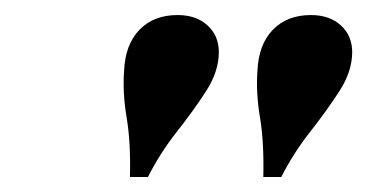

<svg xmlns="http://www.w3.org/2000/svg" viewBox="-20 -609 495 259"><path d="M155.3 -370.2Q156.5 -417.3 150.8 -450.6Q145.2 -483.9 147.4 -513.6Q148.9 -548.8 168 -568.7Q187.2 -588.7 219.6 -588.7Q244.7 -588.7 259.9 -574.8Q275.2 -560.8 275.2 -538.7Q275.2 -512.8 258.1 -486.2Q240.9 -459.6 218.5 -431.2Q196.1 -402.8 179.5 -370.2ZM335.2 -370.2Q336.3 -417.3 330.7 -450.6Q325.1 -483.9 327.3 -513.6Q328.8 -548.8 347.9 -568.7Q367.1 -588.7 399.5 -588.7Q424.5 -588.7 439.8 -574.8Q455.1 -560.8 455.1 -538.7Q455.1 -512.8 437.9 -486.2Q420.8 -459.6 398.4 -431.2Q376 -402.8 359.4 -370.2Z"/></svg>

Font: Playfair 5pt SemiExpanded Light 12pt
Style: Italic
Weight: 300
Italic angle: -15.6°
Version: Version 2.000;gftools[0.9.28]